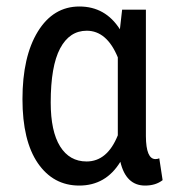

<svg xmlns="http://www.w3.org/2000/svg" viewBox="-20 -558 535 588"><path d="M426.8 -528.3H354L347.2 -468.3C317.5 -514.8 276.2 -538.1 223.1 -538.1C169.8 -538.1 127.4 -512.5 95.9 -461.4C64.5 -410.3 48.8 -341.3 48.8 -254.4C48.8 -169.4 64.5 -104.1 95.9 -58.3C127.4 -12.6 169.6 10.3 222.7 10.3C277 10.3 319 -14 348.6 -62.5C360 -14 385.3 10.3 424.3 10.3C446.1 10.3 464 4.7 478 -6.3L467.8 -73.2C464.5 -71.6 460.6 -70.8 456.1 -70.8C436.8 -70.8 427.1 -94.2 426.8 -141.1ZM135.3 -244.1C135.3 -318.4 144.9 -373.5 164.1 -409.7C183.3 -445.8 210.4 -463.9 245.6 -463.9C286.6 -463.9 318.4 -436.7 340.8 -382.3V-143.6C319.3 -90.2 287.4 -63.5 245.1 -63.5C210.3 -63.5 183.3 -78.9 164.1 -109.6C144.9 -140.4 135.3 -185.2 135.3 -244.1Z"/></svg>

Font: Roboto Condensed
Style: Regular
Weight: 400
Designer: Google
Version: Version 2.134; 2016